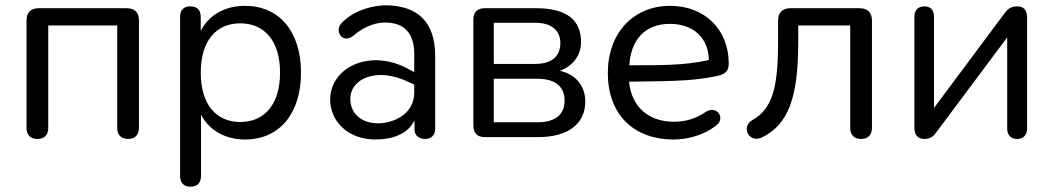

<svg xmlns="http://www.w3.org/2000/svg" viewBox="-20 -517 3972 724"><path d="M121 7C148 7 162 -8 162 -35V-421H422V-35C422 -8 437 7 463 7C489 7 504 -8 504 -35V-440C504 -470 488 -486 458 -486H126C97 -486 80 -470 80 -440V-35C80 -8 95 7 121 7Z M698 187C725 187 738 172 738 145V-85C767 -27 828 9 904 9C1034 9 1115 -89 1115 -243C1115 -398 1033 -495 904 -495C827 -495 766 -459 737 -400V-452C737 -479 724 -493 698 -493C672 -493 659 -479 659 -452V145C659 172 672 187 698 187ZM886 -57C795 -57 737 -123 737 -243C737 -363 795 -429 886 -429C977 -429 1036 -363 1036 -243C1036 -123 977 -57 886 -57Z M1393 9C1459 9 1517 -10 1543 -63V-31C1543 -7 1558 7 1583 7C1607 7 1621 -8 1621 -32V-306C1621 -436 1553 -496 1435 -497C1393 -497 1320 -482 1272 -434C1236 -403 1271 -349 1312 -382C1357 -421 1403 -433 1435 -432C1500 -431 1542 -396 1542 -314V-245L1527 -253C1382 -337 1227 -267 1225 -143C1224 -62 1290 8 1393 9ZM1301 -144C1301 -222 1403 -265 1520 -208L1542 -198V-168C1542 -83 1458 -52 1407 -52C1341 -52 1301 -90 1301 -144Z M1808 0H2010C2123 0 2187 -51 2187 -134C2187 -193 2151 -237 2091 -250C2140 -268 2171 -308 2171 -358C2171 -441 2118 -486 2002 -486H1808C1780 -486 1765 -471 1765 -444V-43C1765 -15 1780 0 1808 0ZM2007 -56H1842V-220H2007C2073 -220 2109 -191 2109 -138C2109 -84 2073 -56 2007 -56ZM1999 -276H1842V-431H1999C2059 -431 2093 -403 2093 -354C2093 -304 2059 -276 1999 -276Z M2521 9C2578 9 2636 -10 2677 -41C2720 -70 2683 -121 2643 -96C2601 -68 2565 -58 2521 -58C2430 -58 2362 -109 2352 -209C2485 -211 2583 -210 2672 -228C2707 -234 2728 -243 2728 -277C2728 -405 2638 -495 2507 -495C2369 -495 2272 -393 2272 -242C2272 -87 2367 9 2521 9ZM2353 -271C2359 -364 2409 -427 2506 -427C2591 -427 2651 -378 2653 -291C2563 -269 2455 -271 2353 -271Z M3227 7C3253 7 3268 -8 3268 -35V-440C3268 -470 3251 -486 3221 -486H2960C2931 -486 2914 -470 2914 -440V-361C2914 -187 2893 -107 2817 -64C2772 -38 2805 23 2852 2C2954 -48 2990 -151 2990 -359V-421H3186V-35C3186 -8 3201 7 3227 7Z M3466 7C3490 7 3502 -5 3512 -20L3778 -376V-33C3778 -8 3791 7 3816 7C3839 7 3853 -8 3853 -33V-450C3853 -481 3839 -493 3815 -493C3791 -493 3778 -481 3768 -467L3502 -110V-453C3502 -479 3489 -493 3466 -493C3442 -493 3428 -479 3428 -453V-37C3428 -6 3442 7 3466 7Z"/></svg>

Font: SN Pro Book
Style: Regular
Weight: 350
Designer: Tobias Whetton
Foundry: Supernotes
Version: Version 1.003;Glyphs 3.3 (3324)